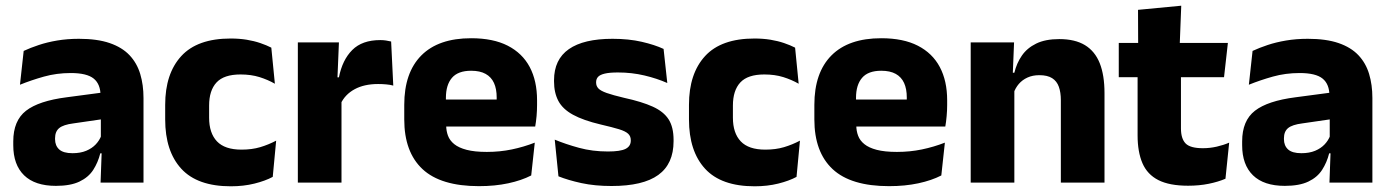

<svg xmlns="http://www.w3.org/2000/svg" viewBox="-20 -640 4874 673"><path d="M483 0H332.5L337 -123L333.5 -130.5V-284L332.5 -304Q332.5 -345 308.5 -364.5Q284.5 -384 228 -384Q178.5 -384 134 -371.5Q89.5 -359 50 -343L63 -461.5Q86.5 -472.5 115.8 -482.2Q145 -492 180.5 -498Q216 -504 256.5 -504Q321 -504 364.5 -489Q408 -474 434 -446.5Q460 -419 471.5 -380.8Q483 -342.5 483 -296.5ZM176 11.5Q102.5 11.5 64.5 -25.5Q26.5 -62.5 26.5 -131V-144.5Q26.5 -217 71.2 -251.8Q116 -286.5 213.5 -299L345.5 -316.5L354.5 -224.5L237.5 -207.5Q202 -203 187.5 -191Q173 -179 173 -155.5V-152Q173 -129.5 187.5 -116.2Q202 -103 234 -103Q262 -103 282.2 -111.5Q302.5 -120 315.5 -133.8Q328.5 -147.5 335 -164.5L356.5 -102.5H331.5Q323.5 -70.5 306.8 -44.5Q290 -18.5 258.5 -3.5Q227 11.5 176 11.5Z M789 13Q672 13 615.5 -48.5Q559 -110 559 -221.5V-272.5Q559 -382 615.5 -443.5Q672 -505 788.5 -505Q818.5 -505 844.5 -500.8Q870.5 -496.5 892.5 -489Q914.5 -481.5 931 -473L943.5 -346.5Q919 -360.5 889.5 -369.8Q860 -379 823 -379Q765 -379 739 -351Q713 -323 713 -270V-227.5Q713 -173.5 740.5 -144.5Q768 -115.5 826.5 -115.5Q863 -115.5 892.2 -124.2Q921.5 -133 948 -147L936 -20Q910 -6 872 3.5Q834 13 789 13Z M1174 -276 1132 -369H1168Q1180 -430 1214.8 -464.8Q1249.5 -499.5 1313 -499.5Q1324 -499.5 1333.2 -498Q1342.5 -496.5 1351 -494.5L1358.5 -340Q1348 -343 1334 -344.2Q1320 -345.5 1305.5 -345.5Q1256.5 -345.5 1223 -327.2Q1189.5 -309 1174 -276ZM1177 0H1024V-491.5H1168L1161.5 -334.5L1177 -332.5Z M1659 12.5Q1525 12.5 1461 -47.2Q1397 -107 1397 -221.5V-272.5Q1397 -385.5 1457 -445.8Q1517 -506 1631.5 -506Q1708.5 -506 1759.8 -479.8Q1811 -453.5 1836.8 -405Q1862.5 -356.5 1862.5 -288.5V-272Q1862.5 -253 1860.8 -233.2Q1859 -213.5 1856 -196.5H1718Q1720 -225.5 1720.5 -251.2Q1721 -277 1721 -298Q1721 -328.5 1711.5 -349.2Q1702 -370 1682.2 -381Q1662.5 -392 1631.5 -392Q1585.5 -392 1564.2 -367.2Q1543 -342.5 1543 -297V-252L1544 -235.5V-200.5Q1544 -181.5 1550.2 -164.5Q1556.5 -147.5 1572.2 -134.8Q1588 -122 1615.8 -114.8Q1643.5 -107.5 1686.5 -107.5Q1732 -107.5 1774 -116.2Q1816 -125 1854.5 -140L1842 -25Q1808 -7.5 1761.5 2.5Q1715 12.5 1659 12.5ZM1825 -196.5H1478V-291H1825Z M2123.5 12Q2065 12 2018 1.8Q1971 -8.5 1937.5 -22L1924.5 -150.5Q1963 -134.5 2009.8 -121.8Q2056.5 -109 2111 -109Q2154.5 -109 2172.8 -118.2Q2191 -127.5 2191 -147V-149Q2191 -162.5 2181.8 -171.2Q2172.5 -180 2149.8 -187Q2127 -194 2086 -203.5Q2024.5 -218 1988.5 -237.8Q1952.5 -257.5 1937.2 -286.2Q1922 -315 1922 -354.5V-358.5Q1922 -431.5 1974 -467.8Q2026 -504 2127 -504Q2184 -504 2229.5 -493.5Q2275 -483 2306 -468.5L2319 -349Q2283 -365 2238.8 -375.5Q2194.5 -386 2146 -386Q2116.5 -386 2099.8 -382Q2083 -378 2076.2 -370.5Q2069.5 -363 2069.5 -352V-350.5Q2069.5 -338.5 2077.5 -330Q2085.5 -321.5 2106.8 -314Q2128 -306.5 2168 -297Q2230 -283.5 2268 -266.2Q2306 -249 2323.5 -221.8Q2341 -194.5 2341 -149.5V-145Q2341 -65.5 2287.5 -26.8Q2234 12 2123.5 12Z M2625 13Q2508 13 2451.5 -48.5Q2395 -110 2395 -221.5V-272.5Q2395 -382 2451.5 -443.5Q2508 -505 2624.5 -505Q2654.5 -505 2680.5 -500.8Q2706.5 -496.5 2728.5 -489Q2750.5 -481.5 2767 -473L2779.5 -346.5Q2755 -360.5 2725.5 -369.8Q2696 -379 2659 -379Q2601 -379 2575 -351Q2549 -323 2549 -270V-227.5Q2549 -173.5 2576.5 -144.5Q2604 -115.5 2662.5 -115.5Q2699 -115.5 2728.2 -124.2Q2757.5 -133 2784 -147L2772 -20Q2746 -6 2708 3.5Q2670 13 2625 13Z M3096.5 12.5Q2962.5 12.5 2898.5 -47.2Q2834.5 -107 2834.5 -221.5V-272.5Q2834.5 -385.5 2894.5 -445.8Q2954.5 -506 3069 -506Q3146 -506 3197.2 -479.8Q3248.5 -453.5 3274.2 -405Q3300 -356.5 3300 -288.5V-272Q3300 -253 3298.2 -233.2Q3296.5 -213.5 3293.5 -196.5H3155.5Q3157.5 -225.5 3158 -251.2Q3158.5 -277 3158.5 -298Q3158.5 -328.5 3149 -349.2Q3139.5 -370 3119.8 -381Q3100 -392 3069 -392Q3023 -392 3001.8 -367.2Q2980.5 -342.5 2980.5 -297V-252L2981.5 -235.5V-200.5Q2981.5 -181.5 2987.8 -164.5Q2994 -147.5 3009.8 -134.8Q3025.5 -122 3053.2 -114.8Q3081 -107.5 3124 -107.5Q3169.5 -107.5 3211.5 -116.2Q3253.5 -125 3292 -140L3279.5 -25Q3245.5 -7.5 3199 2.5Q3152.5 12.5 3096.5 12.5ZM3262.5 -196.5H2915.5V-291H3262.5Z M3851.5 0H3698.5V-289Q3698.5 -316 3691.5 -335.8Q3684.5 -355.5 3668 -366Q3651.5 -376.5 3623 -376.5Q3599.5 -376.5 3581.5 -368.2Q3563.5 -360 3551.2 -345.8Q3539 -331.5 3533 -313.5L3509.5 -385H3535.5Q3543.5 -418.5 3561.8 -445Q3580 -471.5 3612 -487.2Q3644 -503 3693 -503Q3748 -503 3783 -481.8Q3818 -460.5 3834.8 -418.5Q3851.5 -376.5 3851.5 -313.5ZM3535.5 0H3382.5V-491.5H3534.5L3529.5 -368.5L3535.5 -354Z M4144.5 11Q4079 11 4040.2 -8.8Q4001.5 -28.5 3984.5 -68Q3967.5 -107.5 3967.5 -165.5V-440H4119.5V-190Q4119.5 -154 4135.8 -137.2Q4152 -120.5 4196.5 -120.5Q4221 -120.5 4245 -126Q4269 -131.5 4288.5 -140L4275.5 -13.5Q4250 -2.5 4216.8 4.2Q4183.5 11 4144.5 11ZM4270.5 -369.5H3901.5V-489.5H4284ZM4115 -478.5H3969.5L3969 -605.5L4120.5 -620Z M4790.5 0H4640L4644.5 -123L4641 -130.5V-284L4640 -304Q4640 -345 4616 -364.5Q4592 -384 4535.5 -384Q4486 -384 4441.5 -371.5Q4397 -359 4357.5 -343L4370.5 -461.5Q4394 -472.5 4423.2 -482.2Q4452.5 -492 4488 -498Q4523.5 -504 4564 -504Q4628.5 -504 4672 -489Q4715.5 -474 4741.5 -446.5Q4767.5 -419 4779 -380.8Q4790.5 -342.5 4790.5 -296.5ZM4483.5 11.5Q4410 11.5 4372 -25.5Q4334 -62.5 4334 -131V-144.5Q4334 -217 4378.8 -251.8Q4423.5 -286.5 4521 -299L4653 -316.5L4662 -224.5L4545 -207.5Q4509.5 -203 4495 -191Q4480.5 -179 4480.5 -155.5V-152Q4480.5 -129.5 4495 -116.2Q4509.5 -103 4541.5 -103Q4569.5 -103 4589.8 -111.5Q4610 -120 4623 -133.8Q4636 -147.5 4642.5 -164.5L4664 -102.5H4639Q4631 -70.5 4614.2 -44.5Q4597.5 -18.5 4566 -3.5Q4534.5 11.5 4483.5 11.5Z"/></svg>

Font: Anek Devanagari
Style: Bold
Weight: 700
Designer: Kailash Malviya (Devanagari) & Yesha Goshar (Latin)
Foundry: Ek Type
Version: Version 1.003